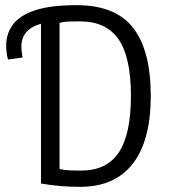

<svg xmlns="http://www.w3.org/2000/svg" viewBox="-20 -719 662 745"><path d="M291 6Q253 6 215.5 3Q178 0 139 -7V-627Q63 -605 63 -539Q63 -518 68 -496L11 -488Q4 -514 4 -543Q4 -588 30 -623.5Q56 -659 116 -679Q176 -699 277 -699Q428 -699 496.5 -611Q565 -523 565 -347Q565 -173 495 -83.5Q425 6 291 6ZM294 -57Q394 -57 441 -127.5Q488 -198 488 -347Q488 -497 440 -566.5Q392 -636 291 -636Q269 -636 248.5 -635.5Q228 -635 211 -630V-63Q230 -59 249.5 -58Q269 -57 294 -57Z"/></svg>

Font: Ubuntu Sans Condensed
Style: Regular
Weight: 400
Width: 3
Designer: Dalton Maag Ltd
Foundry: Dalton Maag Ltd
Version: Version 1.006; ttfautohint (v1.8.4.7-5d5b)